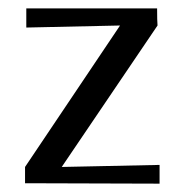

<svg xmlns="http://www.w3.org/2000/svg" viewBox="-20 -440 442 460"><path d="M356.4 -419.9Q277.3 -419.9 43 -419.9Q43 -408.2 43 -374Q99.6 -375 267.6 -378.9Q210.9 -293.9 40 -40Q40 -30.3 40 -1Q120.1 -1 362.3 0Q362.3 -11.7 362.3 -44.9Q303.7 -43.9 127.9 -40Q185.5 -125 357.4 -378.9Q356.4 -389.6 356.4 -419.9Z"/></svg>

Font: BSRU BANSOMDEJ
Style: Regular
Weight: 400
Designer: Wisit Potiwat
Version: Version 1.000;PS 002.000;hotconv 1.0.70;makeotf.lib2.5.58329